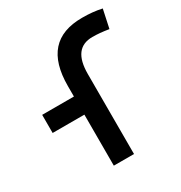

<svg xmlns="http://www.w3.org/2000/svg" viewBox="-174 -866 933 990"><g transform="rotate(-30 293.0 -371.0)"><path d="M217.3 0H337.4V-476.1C337.4 -579.1 375.5 -629.9 453.1 -629.9C481.4 -629.9 509.8 -627.4 549.8 -621.1L573.2 -730.5C534.2 -738.8 499 -742.2 456.1 -742.2C296.4 -742.2 217.3 -653.3 217.3 -473.6V-411.6H28.3V-303.7H217.3Z"/></g></svg>

Font: Cascadia Mono SemiBold
Style: Regular
Weight: 600
Monospace: yes
Designer: Aaron Bell
Foundry: Saja Typeworks
Version: Version 2404.023